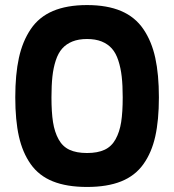

<svg xmlns="http://www.w3.org/2000/svg" viewBox="-20 -722 684 754"><path d="M461.9 -339.8Q461.9 -386.7 458 -421.1Q454.1 -455.6 444.6 -484.6Q435.1 -513.7 419.2 -531.5Q403.3 -549.3 379.2 -559.1Q355 -568.8 321.8 -568.8Q288.6 -568.8 264.4 -559.1Q240.2 -549.3 224.4 -531.5Q208.5 -513.7 199 -484.6Q189.5 -455.6 185.8 -421.1Q182.1 -386.7 182.1 -339.8Q182.1 -281.2 188.2 -242.4Q194.3 -203.6 210 -175Q225.6 -146.5 252.9 -133.8Q280.3 -121.1 321.8 -121.1Q363.3 -121.1 390.6 -133.8Q418 -146.5 433.8 -175Q449.7 -203.6 455.8 -242.4Q461.9 -281.2 461.9 -339.8ZM456.1 -9.8Q401.4 12.2 321.8 12.2Q242.2 12.2 187.5 -9.8Q132.8 -31.7 100.6 -77.4Q68.4 -123 54.2 -186.5Q40 -250 40 -339.8Q40 -429.7 54.2 -494.6Q68.4 -559.6 100.6 -607.4Q132.8 -655.3 187.7 -678.7Q242.7 -702.1 321.8 -702.1Q400.9 -702.1 455.8 -678.7Q510.7 -655.3 543.2 -607.4Q575.7 -559.6 589.8 -494.6Q604 -429.7 604 -339.8Q604 -250 589.8 -186.5Q575.7 -123 543.2 -77.4Q510.7 -31.7 456.1 -9.8Z"/></svg>

Font: TitilliumText25L
Style: 999 wt
Weight: 900
Designer: Accademia di Belle Arti di Urbino and others
Foundry: Accademia di Belle Arti di Urbino and others.
Version: Version 25.000